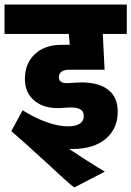

<svg xmlns="http://www.w3.org/2000/svg" viewBox="-30 -668 580 848"><path d="M-10 -648H530V-518H424L432 -360H276Q254 -360 242 -351.5Q230 -343 230 -327Q230 -298 273 -301L303 -303Q312 -304 329 -304Q407 -304 448.5 -271Q490 -238 490 -175Q490 -100 437 -55Q384 -10 290 -10H275Q313 14 330 26Q413 79 433 90L298 160Q272 141 164 40Q126 5 89 -28Q52 -61 20 -89L70 -181Q122 -148 174.5 -129Q227 -110 270 -110Q304 -110 322 -121.5Q340 -133 340 -155Q340 -177 323 -186Q306 -195 270 -193L238 -191Q167 -187 123.5 -222Q80 -257 80 -319Q80 -388 124 -429Q168 -470 241 -470H278L274 -518H-10Z"/></svg>

Font: Madhuban Bold
Style: Regular
Weight: 700
Designer: jaikishan Patel
Foundry: MagicType
Version: Version 1.000